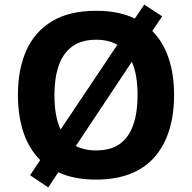

<svg xmlns="http://www.w3.org/2000/svg" viewBox="-20 -772 836 836"><path d="M738 -358Q738 -275 717.5 -207.5Q697 -140 655.5 -91Q614 -42 549.5 -16Q485 10 398 10Q350 10 309 2Q268 -6 234 -22L190 44L111 -9L155 -75Q106 -124 82 -196Q58 -268 58 -359Q58 -470 94.5 -552Q131 -634 206.5 -679.5Q282 -725 399 -725Q449 -725 491 -716.5Q533 -708 567 -691L608 -752L686 -701L643 -637Q691 -589 714.5 -518Q738 -447 738 -358ZM579 -358Q579 -447 554 -503L310 -136Q328 -127 350 -122Q372 -117 398 -117Q463 -117 502.5 -146Q542 -175 560.5 -229Q579 -283 579 -358ZM217 -358Q217 -313 223.5 -275Q230 -237 244 -208L491 -577Q472 -588 449 -593.5Q426 -599 399 -599Q335 -599 295 -570Q255 -541 236 -487Q217 -433 217 -358Z"/></svg>

Font: Noto Sans Armenian
Style: Regular
Weight: 400
Designer: Monotype Design Team
Foundry: Monotype Imaging Inc.
Version: Version 2.007